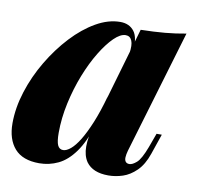

<svg xmlns="http://www.w3.org/2000/svg" viewBox="-70 -601 706 684"><g transform="rotate(10 283.0 -259.0)"><path d="M190 -47Q202 -47 217 -59.5Q232 -72 248 -98Q264 -124 281 -165Q298 -206 314 -264L289 -156Q269 -92 242 -54.5Q215 -17 182.5 -1.5Q150 14 114 14Q54 14 25 -19Q-4 -52 -4 -110Q-4 -166 15 -225.5Q34 -285 66.5 -339.5Q99 -394 139.5 -437.5Q180 -481 224.5 -506.5Q269 -532 312 -532Q345 -532 362.5 -509Q380 -486 374 -433L363 -427Q368 -458 361.5 -473.5Q355 -489 339 -489Q320 -489 297 -466.5Q274 -444 250.5 -405.5Q227 -367 207.5 -317.5Q188 -268 176 -213Q164 -158 164 -105Q164 -74 170 -60.5Q176 -47 190 -47ZM388 -517Q437 -518 475.5 -521.5Q514 -525 551 -532L418 -85Q414 -71 413.5 -60.5Q413 -50 417.5 -44.5Q422 -39 431 -39Q442 -39 457 -52Q472 -65 489 -110L508 -162H527L502 -89Q488 -48 465 -25.5Q442 -3 416 5.5Q390 14 364 14Q308 14 284 -19Q269 -41 269 -74Q269 -107 282 -152Z"/></g></svg>

Font: Playfair Display ExtraBold
Style: Italic
Weight: 800
Italic angle: -14°
Designer: Claus Eggers Sørensen
Foundry: Claus Eggers Sørensen
Version: Version 1.203